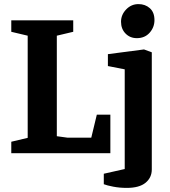

<svg xmlns="http://www.w3.org/2000/svg" viewBox="-20 -747 827 936"><path d="M35 0V-56L115 -75V-573L35 -592V-648H337V-592L257 -573V-83L308 -76H425L452 -188H518V0ZM598 169Q563 169 532 163Q501 157 486 151V100L588 77V-409L506 -425V-483L682 -506L720 -492V79Q720 119 689.5 144Q659 169 598 169ZM647 -561Q614 -561 592 -583.5Q570 -606 570 -641Q570 -675 595 -701Q620 -727 655 -727Q688 -727 710.5 -707Q733 -687 733 -649Q733 -614 709.5 -587.5Q686 -561 647 -561Z"/></svg>

Font: Faustina
Style: Bold
Weight: 700
Designer: Alfonso Garcia
Foundry: http://www.omnibus-type.com
Version: Version 1.200